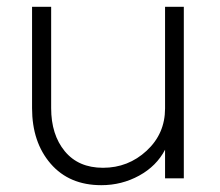

<svg xmlns="http://www.w3.org/2000/svg" viewBox="-20 -523 644 563"><path d="M277 20Q183 20 128.5 -43Q74 -106 74 -206V-503H130V-206Q130 -128 170 -79.5Q210 -31 282 -31Q356 -31 410 -81Q464 -131 464 -205V-503H519V0H464V-84Q439 -36 388 -8Q337 20 277 20Z"/></svg>

Font: Metropolitano Light
Style: Regular
Weight: 300
Designer: Fonts by Alex Slobzheninov & Chris M. Simpson / Changes by Cristiano Sobral
Foundry: Fonts by Alex Slobzheninov & Chris M. Simpson / Changes by Cristiano Sobral
Version: Version 1.00;August 30, 2020;FontCreator 13.0.0.2681 64-bit